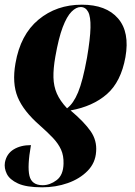

<svg xmlns="http://www.w3.org/2000/svg" viewBox="-24 -566 574 819"><path d="M325 -546Q429 -546 479.5 -487.5Q530 -429 511 -322Q492 -217 432 -164.5Q372 -112 277 -95Q335 -46 362.5 -6.5Q390 33 386 81Q383 129 349.5 163Q316 197 265 215Q214 233 156 233Q88 233 52.5 216.5Q17 200 5 175.5Q-7 151 -3 127Q4 90 34 71.5Q64 53 108 53Q92 143 101.5 183.5Q111 224 158 224Q189 224 217.5 202.5Q246 181 247 132Q248 98 236.5 72.5Q225 47 202.5 23Q180 -1 146 -31Q76 -92 51.5 -151.5Q27 -211 42 -296Q63 -418 140 -482Q217 -546 325 -546ZM320 -536Q301 -536 281 -516Q261 -496 243.5 -450Q226 -404 212 -324Q203 -273 204 -235.5Q205 -198 218.5 -167Q232 -136 262 -104Q289 -124 309 -172Q329 -220 347 -319Q361 -401 362 -448Q363 -495 352 -515.5Q341 -536 320 -536Z"/></svg>

Font: Noto Serif Display ExtraCondensed Black
Style: Italic
Weight: 900
Width: 2
Italic angle: -12°
Designer: Monotype Design Team
Foundry: Monotype Imaging Inc.
Version: Version 2.009